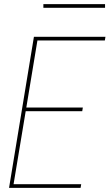

<svg xmlns="http://www.w3.org/2000/svg" viewBox="-20 -914 540 934"><path d="M24 0 145 -735H493L490 -717H162L108 -391H383L380 -373H105L46 -18H375L372 0ZM191 -876V-894H491V-876Z"/></svg>

Font: Iosevka SS04 Thin Oblique
Style: Regular
Weight: 100
Italic angle: -9°
Monospace: yes
Designer: Belleve Invis
Foundry: Belleve Invis
Version: Version 19.0.0; ttfautohint (v1.8.4)